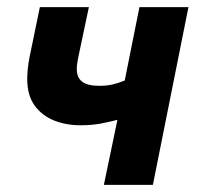

<svg xmlns="http://www.w3.org/2000/svg" viewBox="-20 -516 562 536"><path d="M270 0 307.8 -181.5Q285.4 -175.6 261 -171Q236.6 -166.3 204.1 -166.3Q164.3 -166.3 130.8 -179.7Q97.2 -193.1 76.6 -221.5Q56 -250 56 -295.4Q56 -322.2 62.4 -356.1L91.3 -496.1H228.1L197.5 -351.2Q195.9 -343.4 195.2 -336.7Q194.4 -330.1 194.4 -322.8Q194.4 -299.1 209.8 -287.7Q225.2 -276.4 257.2 -276.4Q277.9 -276.4 294.2 -280.2Q310.4 -284 328.2 -291.2L369.3 -496.1H506.1L406.8 0Z"/></svg>

Font: Source Sans 3 VF
Style: Italic
Weight: 200
Italic angle: -11°
Designer: Paul D. Hunt
Foundry: Adobe Systems Incorporated
Version: Version 3.042;hotconv 1.0.118;makeotfexe 2.5.65603